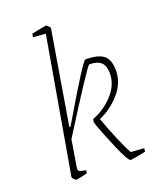

<svg xmlns="http://www.w3.org/2000/svg" viewBox="-124 -714 659 799"><g transform="rotate(-20 206.0 -314.0)"><path d="M328 -22 386 -18 384 -3Q365 1 346 4.5Q327 8 317 9Q306 9 273.5 -67Q241 -143 225 -191L228 -205Q280 -224 319 -266.5Q358 -309 358 -359Q358 -394 341.5 -409Q325 -424 290 -424Q282 -424 114 -157L95 -42Q94 -38 94 -32Q94 -24 100 -21Q106 -18 127 -15L126 -2Q113 2 98.5 5Q84 8 77 9Q74 9 67 2.5Q60 -4 60 -8L164 -606L109 -610L111 -625Q168 -637 176 -637Q179 -637 186 -629.5Q193 -622 192 -620L123 -207H128L143 -232Q271 -449 282 -449Q336 -449 361 -430.5Q386 -412 386 -362Q386 -307 345.5 -261.5Q305 -216 254 -195Q269 -152 292.5 -96Q316 -40 328 -22Z"/></g></svg>

Font: Grenze Thin
Style: Italic
Weight: 250
Italic angle: -10°
Designer: Renata Polastri
Foundry: Omnibus-Type
Version: Version 1.002; ttfautohint (v1.8)